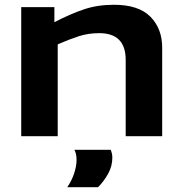

<svg xmlns="http://www.w3.org/2000/svg" viewBox="-20 -571 769 805"><path d="M69 0V-541H208V-478Q276 -513 332.5 -532Q389 -551 458 -551Q561 -551 610.5 -501Q660 -451 660 -371V0H507V-320Q507 -432 396 -432Q350 -432 310 -419Q270 -406 222 -385V0ZM262 214Q281 186 291 155.5Q301 125 301 99Q301 74 292 57H444Q451 73 451 90Q451 126 433 158Q415 190 391 214Z"/></svg>

Font: Georama Extended SemiBold
Style: Regular
Weight: 600
Width: 7
Designer: Jean-Baptiste Levee
Foundry: Production Type
Version: Version 1.000